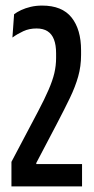

<svg xmlns="http://www.w3.org/2000/svg" viewBox="-20 -668 338 688"><path d="M21 0V-88L116 -268Q140 -313.5 154.2 -346.5Q168.5 -379.5 174.8 -406.2Q181 -433 181 -460V-477.5Q181 -506.5 173.5 -526.2Q166 -546 150.5 -556Q135 -566 111 -566Q84.5 -566 63.5 -556.2Q42.5 -546.5 24.5 -533.5L30.5 -617Q41 -625 56 -632Q71 -639 90 -643.5Q109 -648 131 -648Q202.5 -648 236.5 -605.2Q270.5 -562.5 270.5 -487.5V-471Q270.5 -430.5 260.2 -394Q250 -357.5 230.5 -317Q211 -276.5 183.5 -224L110 -84V-65L71.5 -80H274V0Z"/></svg>

Font: Anek Tamil Condensed Medium
Style: Regular
Weight: 500
Width: 3
Designer: Aadarsh Rajan (Tamil), Yesha Goshar (Latin)
Foundry: Ek Type
Version: Version 1.003